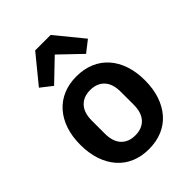

<svg xmlns="http://www.w3.org/2000/svg" viewBox="-228 -896 1019 1019"><g transform="rotate(-45 281.5 -387.0)"><path d="M281 12Q225 12 180.5 -7Q136 -26 104.5 -62Q73 -98 56 -148.5Q39 -199 39 -262Q39 -325 56 -375Q73 -425 104.5 -460.5Q136 -496 180.5 -515Q225 -534 281 -534Q337 -534 382 -515Q427 -496 458.5 -460.5Q490 -425 507 -375Q524 -325 524 -262Q524 -199 507 -148.5Q490 -98 458.5 -62Q427 -26 382 -7Q337 12 281 12ZM281 -91Q332 -91 361 -122Q390 -153 390 -213V-310Q390 -369 361 -400Q332 -431 281 -431Q231 -431 202 -400Q173 -369 173 -310V-213Q173 -153 202 -122Q231 -91 281 -91ZM340 -786 466 -632 402 -582 282 -697 162 -582 98 -632 224 -786Z"/></g></svg>

Font: IBM Plex Sans Hebrew SmBld
Style: Regular
Weight: 600
Designer: Mike Abbink, Paul van der Laan, Pieter van Rosmalen, Yanek Iontef
Foundry: Bold Monday
Version: Version 1.3